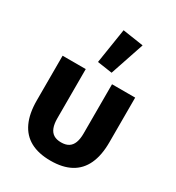

<svg xmlns="http://www.w3.org/2000/svg" viewBox="-195 -933 973 1063"><g transform="rotate(30 291.0 -402.0)"><path d="M207 -525V-210Q207 -175 216 -151.5Q225 -128 243.5 -116.5Q262 -105 291 -105Q320 -105 338.5 -116.5Q357 -128 366 -151.5Q375 -175 375 -210V-525H523V-239Q523 -156 497 -100Q471 -44 419.5 -16Q368 12 291 12Q214 12 162.5 -16Q111 -44 85 -100Q59 -156 59 -239V-525ZM414 -796 341 -579 246 -593 281 -816Z"/></g></svg>

Font: IBM Plex Sans
Style: Bold
Weight: 700
Designer: Mike Abbink, Paul van der Laan, Pieter van Rosmalen
Foundry: Bold Monday
Version: Version 3.201